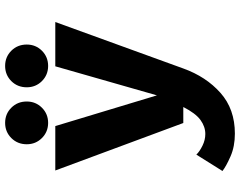

<svg xmlns="http://www.w3.org/2000/svg" viewBox="-114 -622 938 750"><g transform="rotate(-90 355.0 -247.0)"><path d="M237.5 -500 357.5 -103 471 -500H644L462.5 0Q430.5 89 367.2 145.2Q304 201.5 208 201.5Q158 201.5 119.2 184.5Q80.5 167.5 62 153L126 51Q138.5 64 161 75Q183.5 86 206.5 86Q235.5 86 261.5 67Q287.5 48 312 0H249.5L64 -500ZM250 -528Q215 -528 190.8 -552.2Q166.5 -576.5 166.5 -611.5Q166.5 -647.5 190.8 -671.8Q215 -696 250 -696Q285 -696 309.2 -671.8Q333.5 -647.5 333.5 -611.5Q333.5 -576.5 309.2 -552.2Q285 -528 250 -528ZM472.5 -528Q437.5 -528 413.2 -552.2Q389 -576.5 389 -611.5Q389 -647.5 413.2 -671.8Q437.5 -696 472.5 -696Q507.5 -696 531.8 -671.8Q556 -647.5 556 -611.5Q556 -576.5 531.8 -552.2Q507.5 -528 472.5 -528Z"/></g></svg>

Font: League Mono
Style: Bold
Weight: 700
Width: 6
Designer: Tyler Finck
Foundry: The League of Moveable Type / Tyler Finck
Version: Version 2.300;RELEASE